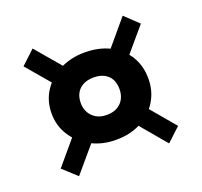

<svg xmlns="http://www.w3.org/2000/svg" viewBox="-102 -689 826 787"><g transform="rotate(-20 311.0 -295.5)"><path d="M309 -105Q250 -105 202 -130Q154 -155 125.5 -198.5Q97 -242 97 -296Q97 -352 125.5 -395Q154 -438 202 -462Q250 -486 309 -486Q372 -486 419 -462Q466 -438 492.5 -395Q519 -352 519 -296Q519 -242 492.5 -198.5Q466 -155 419 -130Q372 -105 309 -105ZM115 -17 55 -72 168 -206 228 -150ZM508 -17 396 -150 454 -206 567 -72ZM168 -385 55 -518 115 -574 228 -441ZM454 -385 396 -441 508 -574 567 -518ZM309 -214Q337 -214 356 -225.5Q375 -237 384 -255.5Q393 -274 393 -296Q393 -320 384 -338Q375 -356 356 -366.5Q337 -377 309 -377Q281 -377 262 -366.5Q243 -356 233.5 -338Q224 -320 224 -296Q224 -274 233.5 -255.5Q243 -237 262 -225.5Q281 -214 309 -214Z"/></g></svg>

Font: BioRhyme SemiExpanded ExtraBold
Style: Regular
Weight: 800
Width: 6
Designer: Aoife Mooney
Foundry: Aoife Mooney Type
Version: Version 1.600;gftools[0.9.33]